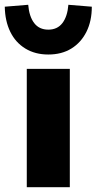

<svg xmlns="http://www.w3.org/2000/svg" viewBox="-57 -783 404 803"><path d="M55 0V-495H235V0ZM145 -555Q90 -555 49 -580Q8 -605 -14 -650Q-36 -695 -37 -755L61 -763Q65 -714 86 -686.5Q107 -659 145 -659Q183 -659 204 -686.5Q225 -714 229 -763L327 -755Q327 -695 304.5 -650Q282 -605 241.5 -580Q201 -555 145 -555Z"/></svg>

Font: Nunito Sans 11pt Black
Style: Regular
Weight: 900
Version: Version 3.101;gftools[0.9.27]